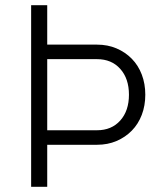

<svg xmlns="http://www.w3.org/2000/svg" viewBox="-20 -720 640 740"><path d="M100 0H162V-162H354Q395 -162 429 -176.5Q463 -191 488 -216.5Q513 -242 526.5 -277.5Q540 -313 540 -355Q540 -397 526.5 -432.5Q513 -468 488 -493.5Q463 -519 429 -533.5Q395 -548 354 -548H162V-700H100ZM162 -218V-492H354Q410 -492 443.5 -454.5Q477 -417 477 -355Q477 -293 443.5 -255.5Q410 -218 354 -218Z"/></svg>

Font: CommitMonoV142 ExtLt
Style: Regular
Weight: 200
Monospace: yes
Designer: Eigil Nikolajsen
Foundry: Eigil Nikolajsen
Version: Version 1.142